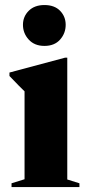

<svg xmlns="http://www.w3.org/2000/svg" viewBox="-20 -762 362 782"><path d="M161 -575Q120.5 -575 97 -600.8Q73.5 -626.5 73.5 -661Q73.5 -694.5 97 -718Q120.5 -741.5 161 -741.5Q202 -741.5 224.8 -718Q247.5 -694.5 247.5 -661Q247.5 -626.5 224.8 -600.8Q202 -575 161 -575ZM254 -527V-31L303.5 -15.5V0H27V-15.5L80 -32V-390Q71.5 -398.5 56.2 -413.5Q41 -428.5 18.5 -452.5V-466.5L244.5 -527Z"/></svg>

Font: Newsreader 72pt
Style: Bold
Weight: 700
Designer: Hugues Gentile
Foundry: Production Type
Version: Version 1.003; ttfautohint (v1.8.3)